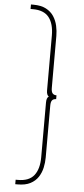

<svg xmlns="http://www.w3.org/2000/svg" viewBox="-70 -896 522 1192"><g transform="rotate(5 191.5 -300.0)"><path d="M73 260H88Q136 260 167 243.8Q198 227.5 215.5 200.8Q233 174 240 142Q247 110 247 79V-245Q247 -268.5 255 -278.2Q263 -288 280 -288V-312Q263 -312 255 -322Q247 -332 247 -355V-679Q247 -710 240 -742Q233 -774 215.5 -800.8Q198 -827.5 167 -843.8Q136 -860 88 -860H73V-832H88Q156.5 -832 187.8 -792.2Q219 -752.5 219 -679V-338Q219 -308.5 233 -300Q219 -291.5 219 -262V79Q219 152.5 187.8 192.2Q156.5 232 88 232H73Z"/></g></svg>

Font: Spartan Thin
Style: Regular
Weight: 100
Designer: Matt Bailey, Mirko Velimirovic
Foundry: Matt Bailey
Version: Version 1.003; ttfautohint (v1.8.3)